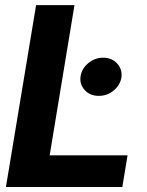

<svg xmlns="http://www.w3.org/2000/svg" viewBox="-20 -748 587 768"><path d="M3.7 0 124.4 -727.5H277.9L178.7 -126.8H490.2L469.3 0ZM375 -364.6Q341.4 -364.2 319.9 -386.7Q298.3 -409.3 302 -440.6Q306 -472.6 332.5 -494.9Q359 -517.2 392.6 -517.2Q426.6 -517.2 447.8 -494.9Q469 -472.6 466 -440.6Q462 -409.3 435.6 -386.7Q409.3 -364.2 375 -364.6Z"/></svg>

Font: Inter Tight
Style: Italic
Weight: 400
Italic angle: -9.39999°
Designer: Rasmus Andersson
Foundry: rsms
Version: Version 3.002